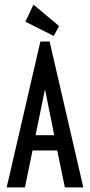

<svg xmlns="http://www.w3.org/2000/svg" viewBox="-20 -812 390 832"><path d="M261 0 228 -160H121L88 0H9L155 -632H195L341 0ZM175 -425 134 -226H215ZM213 -656 90 -718 125 -792 236 -699Z"/></svg>

Font: Inconsolata ExtraCondensed SemiBold
Style: Regular
Weight: 600
Width: 2
Monospace: yes
Designer: Raph Levien, Cyreal, Brenton Simpson
Foundry: Raph Levien, Cyreal, Google
Version: Version 3.001; ttfautohint (v1.8.2.53-6de2)